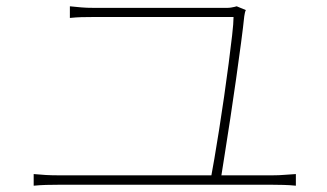

<svg xmlns="http://www.w3.org/2000/svg" viewBox="-20 -668 1040 610"><path d="M761 -636Q759 -632 758 -627Q757 -622 756 -616Q753 -586 746 -533Q739 -480 730 -416.5Q721 -353 711.5 -290.5Q702 -228 694 -178Q686 -128 682 -102H650Q654 -123 661 -163.5Q668 -204 676 -255Q684 -306 692 -361Q700 -416 706.5 -466.5Q713 -517 717.5 -556Q722 -595 722 -614Q693 -614 642.5 -614Q592 -614 533.5 -614Q475 -614 420.5 -614Q366 -614 327.5 -614Q289 -614 280 -614Q255 -614 238.5 -613.5Q222 -613 202 -611V-648Q222 -646 238.5 -644.5Q255 -643 279 -643Q287 -643 315 -643Q343 -643 384 -643Q425 -643 471.5 -643Q518 -643 563 -643Q608 -643 644.5 -643Q681 -643 701 -643Q708 -643 714 -644Q720 -645 724.5 -646Q729 -647 732 -648ZM87 -115Q107 -113 126 -112Q145 -111 164 -111H847Q866 -111 883.5 -112.5Q901 -114 920 -115V-78Q901 -80 880.5 -80.5Q860 -81 847 -81H164Q145 -81 126.5 -80.5Q108 -80 87 -78Z"/></svg>

Font: Noto Sans SC Thin Thin
Style: Regular
Weight: 250
Version: Version 2.004-H2;hotconv 1.0.118;makeotfexe 2.5.65603